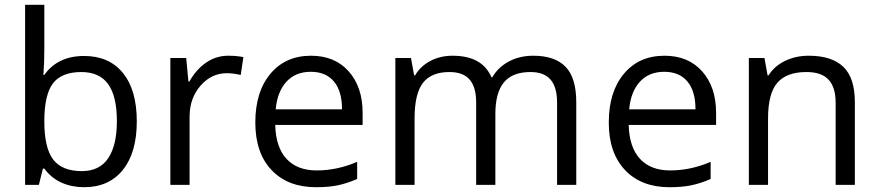

<svg xmlns="http://www.w3.org/2000/svg" viewBox="-20 -780 3707 810"><path d="M335 -543.9Q440.4 -543.9 498.8 -471.9Q557.1 -399.9 557.1 -268.1Q557.1 -136.2 498.3 -63.2Q439.5 9.8 335 9.8Q282.7 9.8 239.5 -9.5Q196.3 -28.8 167 -68.8H161.1L144 0H85.9V-759.8H167V-575.2Q167 -513.2 163.1 -463.9H167Q223.6 -543.9 335 -543.9ZM323.2 -476.1Q240.2 -476.1 203.6 -428.5Q167 -380.9 167 -268.1Q167 -155.3 204.6 -106.7Q242.2 -58.1 325.2 -58.1Q399.9 -58.1 436.5 -112.5Q473.1 -167 473.1 -269Q473.1 -373.5 436.5 -424.8Q399.9 -476.1 323.2 -476.1Z M942.9 -544.9Q978.5 -544.9 1006.8 -539.1L995.6 -463.9Q962.4 -471.2 937 -471.2Q872.1 -471.2 825.9 -418.5Q779.8 -365.7 779.8 -287.1V0H698.7V-535.2H765.6L774.9 -436H778.8Q808.6 -488.3 850.6 -516.6Q892.6 -544.9 942.9 -544.9Z M1313 9.8Q1194.3 9.8 1125.7 -62.5Q1057.1 -134.8 1057.1 -263.2Q1057.1 -392.6 1120.8 -468.8Q1184.6 -544.9 1292 -544.9Q1392.6 -544.9 1451.2 -478.8Q1509.8 -412.6 1509.8 -304.2V-252.9H1141.1Q1143.6 -158.7 1188.7 -109.9Q1233.9 -61 1315.9 -61Q1402.3 -61 1486.8 -97.2V-24.9Q1443.8 -6.3 1405.5 1.7Q1367.2 9.8 1313 9.8ZM1291 -477.1Q1226.6 -477.1 1188.2 -435.1Q1149.9 -393.1 1143.1 -318.8H1422.9Q1422.9 -395.5 1388.7 -436.3Q1354.5 -477.1 1291 -477.1Z M2330.1 0V-348.1Q2330.1 -412.1 2302.7 -444.1Q2275.4 -476.1 2217.8 -476.1Q2142.1 -476.1 2106 -432.6Q2069.8 -389.2 2069.8 -298.8V0H1988.8V-348.1Q1988.8 -412.1 1961.4 -444.1Q1934.1 -476.1 1876 -476.1Q1799.8 -476.1 1764.4 -430.4Q1729 -384.8 1729 -280.8V0H1647.9V-535.2H1713.9L1727.1 -461.9H1731Q1753.9 -501 1795.7 -522.9Q1837.4 -544.9 1889.2 -544.9Q2014.6 -544.9 2053.2 -454.1H2057.1Q2081.1 -496.1 2126.5 -520.5Q2171.9 -544.9 2230 -544.9Q2320.8 -544.9 2366 -498.3Q2411.1 -451.7 2411.1 -349.1V0Z M2804.2 9.8Q2685.5 9.8 2616.9 -62.5Q2548.3 -134.8 2548.3 -263.2Q2548.3 -392.6 2612.1 -468.8Q2675.8 -544.9 2783.2 -544.9Q2883.8 -544.9 2942.4 -478.8Q3001 -412.6 3001 -304.2V-252.9H2632.3Q2634.8 -158.7 2679.9 -109.9Q2725.1 -61 2807.1 -61Q2893.6 -61 2978 -97.2V-24.9Q2935.1 -6.3 2896.7 1.7Q2858.4 9.8 2804.2 9.8ZM2782.2 -477.1Q2717.8 -477.1 2679.4 -435.1Q2641.1 -393.1 2634.3 -318.8H2914.1Q2914.1 -395.5 2879.9 -436.3Q2845.7 -477.1 2782.2 -477.1Z M3505.4 0V-346.2Q3505.4 -411.6 3475.6 -443.8Q3445.8 -476.1 3382.3 -476.1Q3298.3 -476.1 3259.3 -430.7Q3220.2 -385.3 3220.2 -280.8V0H3139.2V-535.2H3205.1L3218.3 -461.9H3222.2Q3247.1 -501.5 3292 -523.2Q3336.9 -544.9 3392.1 -544.9Q3488.8 -544.9 3537.6 -498.3Q3586.4 -451.7 3586.4 -349.1V0Z"/></svg>

Font: Open Sans Y to K
Style: Regular
Weight: 400
Version: Version 1.10